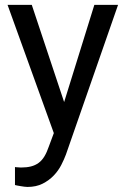

<svg xmlns="http://www.w3.org/2000/svg" viewBox="-20 -548 513 782"><path d="M241.2 -132.3 364.3 -528.3H460.9L248.5 81.5Q241.2 101.1 229.5 124Q217.8 147 199 166.7Q180.2 186.5 153.8 200Q127.4 213.4 91.8 213.4Q86.4 213.4 79.1 212.4Q71.8 211.4 64.5 210.2Q57.1 209 50.8 207.8Q44.4 206.5 41 205.6V132.3Q43 132.8 46.4 133.1Q49.8 133.3 53.5 133.5Q57.1 133.8 60.3 134Q63.5 134.3 65.4 134.3Q88.4 134.3 106 129.9Q123.5 125.5 137.2 115.5Q150.9 105.5 160.9 88.9Q170.9 72.3 179.2 47.9L199.2 -5.9L10.7 -528.3H109.4Z"/></svg>

Font: Dirooz
Style: Regular
Weight: 400
Foundry: DejaVu fonts team - Redesigned by Saber Rastikerdar
Version: Version 0.2.1